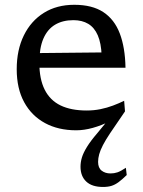

<svg xmlns="http://www.w3.org/2000/svg" viewBox="-20 -520 580 781"><path d="M488.5 -67 427.5 22.5Q409.5 49.5 398.8 70.2Q388 91 383.5 107.5Q379 124 379 138.5Q379 163 393.5 174.2Q408 185.5 429.5 185.5Q444.5 185.5 457.8 181Q471 176.5 492 162.5L495.5 192Q477 210 462.5 220.8Q448 231.5 433.5 236Q419 240.5 399 240.5Q354 240.5 330.8 218.5Q307.5 196.5 307.5 158Q307.5 139.5 313.2 120.5Q319 101.5 333.8 77.5Q348.5 53.5 375.5 22L421.5 -34L427.5 -27Q392.5 -9.5 357.2 0.2Q322 10 290 10Q217 10 162.8 -19.5Q108.5 -49 78.2 -104.5Q48 -160 48 -238.5Q48 -317 77 -376Q106 -435 158.5 -467.8Q211 -500.5 282 -500.5Q355 -500.5 400.2 -470.8Q445.5 -441 467.2 -384Q489 -327 490.5 -244.5H125.5L123.5 -304L423.5 -307L393.5 -294Q391.5 -344.5 377.8 -376.2Q364 -408 339 -423Q314 -438 278.5 -438Q235 -438 204 -419.5Q173 -401 156.5 -363Q140 -325 140 -265Q140 -198.5 161.8 -155.2Q183.5 -112 226.2 -91.2Q269 -70.5 332.5 -70.5Q362 -70.5 388.8 -76Q415.5 -81.5 439.5 -90.5Q463.5 -99.5 485 -110Z"/></svg>

Font: Newsreader 9pt
Style: Regular
Weight: 400
Designer: Hugues Gentile
Foundry: Production Type
Version: Version 1.003